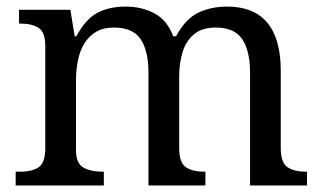

<svg xmlns="http://www.w3.org/2000/svg" viewBox="-20 -566 985 586"><path d="M293.9 -42H296.9V0H27.8V-42H41Q78.6 -42 98.4 -55.9Q118.2 -69.8 118.2 -113.8V-425.8Q118.2 -467.8 97.7 -481Q77.1 -494.1 41 -494.1H38.1V-536.1H194.8L208 -455.1H212.9Q241.7 -508.3 277.6 -527.1Q313.5 -545.9 363.8 -545.9Q413.1 -545.9 451.9 -524.9Q490.7 -503.9 508.8 -455.1H517.1Q545.9 -508.3 584.7 -527.1Q623.5 -545.9 673.8 -545.9Q752 -545.9 793.5 -499.5Q814.5 -475.6 825.7 -438.5Q836.9 -401.4 836.9 -350.1V-113.8Q836.9 -69.8 857.2 -55.9Q877.4 -42 914.1 -42H917V0H743.2V-345.2Q743.2 -409.7 719.7 -445.8Q696.3 -481.9 638.2 -481.9Q597.2 -481.9 572.8 -461.9Q548.3 -441.9 537.6 -408.2Q526.9 -374.5 526.9 -333V-113.8Q526.9 -69.8 547.1 -55.9Q567.4 -42 604 -42H606.9V0H433.1V-345.2Q433.1 -409.7 409.7 -445.8Q386.2 -481.9 328.1 -481.9Q295.4 -481.9 273.2 -468.8Q251 -455.6 237.3 -433.1Q223.6 -410.6 217.8 -381.3Q211.9 -352.1 211.9 -319.8V-108.9Q211.9 -67.4 234.4 -54.7Q256.8 -42 293.9 -42Z"/></svg>

Font: Koh Santepheap
Style: Regular
Weight: 400
Designer: Danh Hong
Version: Version 2.002; ttfautohint (v1.8.3)